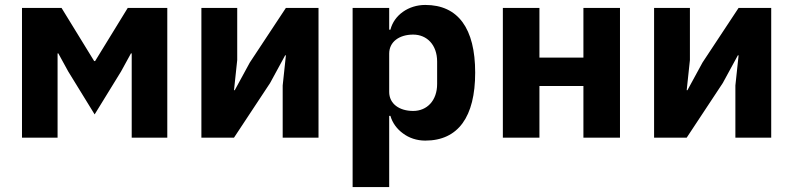

<svg xmlns="http://www.w3.org/2000/svg" viewBox="-20 -557 3210 777"><path d="M69 -525H229L361 -310H365L497 -525H657V0H513V-341H510L470 -268L363 -94L256 -268L216 -341H213V0H69Z M795 -525H940V-314L927 -192H930L991 -304L1137 -525H1269V0H1124V-211L1137 -333H1134L1073 -221L927 0H795Z M1407 -525H1555V-437H1560C1575 -496 1633 -537 1701 -537C1834 -537 1903 -442 1903 -263C1903 -84 1834 12 1701 12C1666 12 1635 1 1611 -17C1586 -35 1568 -60 1560 -88H1555V200H1407ZM1652 -108C1708 -108 1749 -150 1749 -217V-308C1749 -375 1708 -417 1652 -417C1596 -417 1555 -388 1555 -340V-185C1555 -137 1596 -108 1652 -108Z M2015 -525H2163V-324H2341V-525H2489V0H2341V-209H2163V0H2015Z M2627 -525H2772V-314L2759 -192H2762L2823 -304L2969 -525H3101V0H2956V-211L2969 -333H2966L2905 -221L2759 0H2627Z"/></svg>

Font: Plexus Sans Bold
Style: Regular
Weight: 700
Version: Version 2.001;PS 002.001;hotconv 1.0.70;makeotf.lib2.5.58329